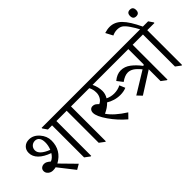

<svg xmlns="http://www.w3.org/2000/svg" viewBox="-35 -1536 2192 2192"><g transform="rotate(-45 1061.0 -440.0)"><path d="M375 -32.2 312.5 4.4 229.5 -101.6Q184.6 -161.1 159.7 -190.4Q140.1 -185.1 112.8 -185.1Q80.1 -185.1 55.7 -205.8Q31.2 -226.6 31.2 -255.9Q31.2 -282.2 49.1 -297.1Q66.9 -312 92.8 -312Q110.8 -312 126.7 -304.2Q142.6 -296.4 168 -275.4Q208.5 -290 239.7 -339.8Q151.4 -371.1 104.5 -418.2Q57.6 -465.3 57.6 -523.4Q57.6 -571.8 88.4 -601.3Q119.1 -630.9 168.5 -630.9Q237.8 -630.9 290.3 -571Q342.8 -511.2 342.8 -439Q342.8 -283.7 204.1 -206.5Q341.3 -64.5 375 -32.2ZM654.8 -557.6H539.1V4.9H529.8L469.2 -40.5V-557.6H402.3L364.7 -612.3V-622.1H617.2L654.8 -567.4ZM257.3 -374.5Q277.8 -423.3 277.8 -474.6Q277.8 -523.9 258.1 -548.1Q238.3 -572.3 207 -572.3Q172.9 -572.3 150.6 -550Q128.4 -527.8 128.4 -494.1Q128.4 -425.3 257.3 -374.5Z M890.6 -557.6H774.9V4.9H765.6L705.1 -40.5V-557.6H617.2L579.6 -612.3V-622.1H853L890.6 -567.4Z M990.2 -224.1Q1049.8 -136.2 1189.5 -47.4L1133.8 9.8Q1040 -69.8 970 -170.7Q899.9 -271.5 899.9 -328.1Q899.9 -355 914.1 -370.8Q928.2 -386.7 951.2 -386.7Q973.1 -386.7 987.8 -377.4Q1002.4 -368.2 1022 -347.7Q1056.2 -363.3 1074.2 -395Q1092.3 -426.8 1092.3 -462.9Q1092.3 -517.1 1069.8 -557.6H853L815.4 -612.3V-622.1H1284.2L1321.8 -567.4V-557.6H1123Q1154.3 -492.2 1154.3 -426.8Q1154.3 -379.4 1127.4 -335.9Q1175.3 -312.5 1228 -312.5Q1286.1 -312.5 1335.4 -337.9L1363.8 -269.5Q1320.8 -251 1267.1 -251Q1220.2 -251 1176 -264.4Q1131.8 -277.8 1099.1 -298.8Q1057.6 -254.4 990.2 -224.1Z M1886.2 -557.6H1770.5V4.9H1761.2L1702.6 -39.1V-230L1441.9 -64L1390.1 -118.7L1652.3 -279.3Q1607.9 -333 1574.5 -353.3Q1541 -373.5 1506.8 -373.5Q1458 -373.5 1397.9 -330.1L1345.7 -397.9Q1405.8 -447.8 1466.3 -447.8Q1529.8 -447.8 1584.2 -406.2Q1638.7 -364.7 1686.5 -300.3L1700.7 -309.1V-557.6H1284.2L1246.6 -612.3V-622.1H1848.6L1886.2 -567.4Z M2122.1 -557.6H2006.3V4.9H1997.1L1936.5 -40.5V-557.6H1848.6L1811 -612.3V-622.1H1955.1Q1932.6 -667 1897 -719.2Q1861.3 -771.5 1834.2 -788.8Q1807.1 -806.2 1766.1 -806.2Q1727.5 -806.2 1689.5 -788.1L1644 -874Q1690.4 -888.7 1728.5 -888.7Q1808.6 -888.7 1870.8 -825.9Q1933.1 -763.2 1999.5 -622.1H2084.5L2122.1 -567.4ZM1981.4 -810.5Q1981.4 -863.8 2030.8 -863.8Q2079.6 -863.8 2079.6 -810.5Q2079.6 -757.8 2030.8 -757.8Q1981.4 -757.8 1981.4 -810.5Z"/></g></svg>

Font: Noto Serif Devanagari
Style: Regular
Weight: 400
Designer: Monotype Design Team
Foundry: Monotype Imaging Inc.
Version: Version 1.01